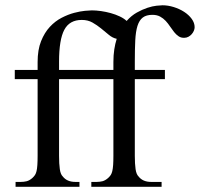

<svg xmlns="http://www.w3.org/2000/svg" viewBox="-20 -715 765 735"><path d="M206.1 -447.3H414.1V-477.5Q414.1 -503.9 417.5 -525.9Q420.9 -547.9 426.8 -566.4Q410.6 -569.8 396.5 -581.8Q382.3 -593.8 366.9 -606.2Q351.6 -618.7 334 -628.7Q316.4 -638.7 293 -638.7Q246.1 -638.7 226.1 -600.8Q206.1 -563 206.1 -479.5ZM725.1 -610.8Q725.1 -604.5 722.2 -597.4Q719.2 -590.3 713.9 -584.2Q708.5 -578.1 701.2 -574.2Q693.8 -570.3 685.5 -570.3Q672.9 -569.8 663.6 -576.2Q654.3 -582.5 646.5 -592.3Q638.7 -602.1 631.1 -613.5Q623.5 -625 614.3 -635Q605 -645 592.8 -651.6Q580.6 -658.2 563.5 -658.2Q540 -658.2 526.6 -647.9Q513.2 -637.7 506.3 -616Q499.5 -594.2 497.8 -560.5Q496.1 -526.9 496.1 -479.5V-447.3H611.3V-412.1H496.1V-118.7Q496.1 -87.4 499 -67.4Q502 -47.4 510.3 -39.6Q526.4 -18.6 558.6 -18.6H598.6V0H329.6V-18.6H349.6Q361.3 -18.6 372.1 -21.2Q382.8 -23.9 394 -33.7Q399.9 -39.1 403.8 -44.9Q407.7 -50.8 409.9 -60.1Q412.1 -69.3 413.1 -83.3Q414.1 -97.2 414.1 -118.7V-412.1H206.1V-118.7Q206.1 -87.4 209 -67.4Q211.9 -47.4 220.2 -39.6Q236.3 -18.6 268.6 -18.6H284.2V0H39.6V-18.6H59.6Q71.3 -18.6 82 -21.2Q92.8 -23.9 104 -33.7Q109.9 -39.1 113.8 -44.9Q117.7 -50.8 119.9 -60.1Q122.1 -69.3 123 -83.3Q124 -97.2 124 -118.7V-412.1H36.6V-447.3H124V-477.5Q124 -524.4 137.2 -557.4Q150.4 -590.3 170.9 -612.3Q191.4 -634.3 216.1 -647Q240.7 -659.7 263.9 -665.8Q287.1 -671.9 305.4 -673.6Q323.7 -675.3 331.5 -675.3Q347.7 -675.3 366.7 -672.6Q385.7 -669.9 404.1 -664.8Q422.4 -659.7 438.5 -652.1Q454.6 -644.5 464.8 -634.8Q482.9 -655.3 503.9 -667Q524.9 -678.7 544.2 -685.1Q563.5 -691.4 579.1 -693.1Q594.7 -694.8 602.1 -694.8Q623 -694.8 645 -688Q667 -681.2 684.8 -669.7Q702.6 -658.2 713.9 -642.8Q725.1 -627.4 725.1 -610.8Z"/></svg>

Font: Doulos SIL Eur
Style: Regular
Weight: 400
Designer: Walt Agee, Victor Gaultney, Peter Martin, Debbi Hosken, Becca Hirsbrunner
Foundry: SIL International
Version: Version 5.000